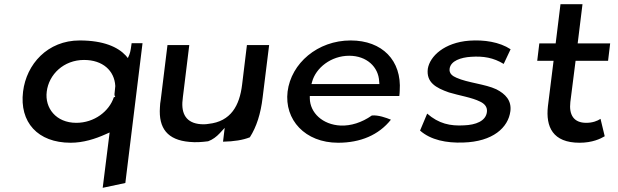

<svg xmlns="http://www.w3.org/2000/svg" viewBox="-20 -678 2948 916"><path d="M317 3C377 3 434 -15 485 -38L503 -46L470 218L578 195L660 -472H608C606 -458 603 -431 597 -417L590 -401L580 -413C543 -453 475 -485 360 -485C207 -485 106 -372 90 -241C72 -95 160 3 317 3ZM523 -214C501 -147 430 -92 344 -92C247 -92 193 -163 203 -241C213 -323 284 -392 381 -392C470 -392 526 -341 530 -268V-267C529 -258 528 -248 527 -237C526 -229 525 -222 530 -216Z M779 -463 747 -203C745 -190 743 -178 743 -166C736 -66 779 -10 884 -1C914 2 942 0 973 -4C995 -12 1013 -26 1028 -42L1052 -68L1044 -2C1097 -3 1139 -10 1172 -23C1204 -73 1224 -136 1233 -213L1264 -463H1158L1135 -274C1123 -175 1082 -98 974 -87C969 -86 960 -85 952 -85C877 -85 847 -125 850 -189C851 -206 854 -225 856 -243L883 -463Z M1458 -209V-220H1885C1886 -229 1887 -236 1887 -245C1897 -389 1804 -485 1653 -485C1495 -485 1369 -376 1352 -241C1336 -107 1435 3 1593 3C1700 3 1787 -34 1845 -107C1823 -116 1785 -130 1754 -127C1706 -93 1653 -77 1605 -79C1519 -83 1459 -140 1458 -209ZM1789 -289 1790 -277H1466L1469 -288C1487 -354 1559 -412 1646 -412C1729 -412 1786 -359 1789 -289Z M1984 -55C2035 -10 2110 5 2190 2C2331 -2 2405 -69 2415 -148C2421 -199 2391 -230 2348 -252C2295 -277 2211 -283 2158 -307C2139 -315 2122 -327 2125 -350C2130 -388 2179 -404 2227 -407C2286 -411 2334 -403 2383 -373L2416 -443C2363 -478 2289 -489 2219 -484C2100 -475 2031 -410 2021 -350C2013 -285 2059 -259 2122 -237C2171 -222 2232 -213 2271 -193C2290 -184 2306 -169 2303 -144C2298 -100 2249 -82 2194 -80C2128 -76 2073 -88 2018 -136Z M2777 -92C2717 -92 2694 -130 2701 -191L2726 -388H2881L2891 -471H2736L2759 -658H2654L2631 -471H2553L2543 -388H2621L2594 -171C2583 -73 2617 3 2745 3C2806 3 2845 -16 2865 -28L2845 -111C2830 -101 2807 -92 2777 -92Z"/></svg>

Font: Bluebird
Style: LiExtObl
Weight: 300
Designer: Jasper
Foundry: Cannot Into Space Fonts
Version: Version 0.98